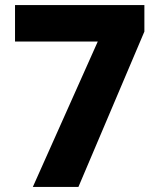

<svg xmlns="http://www.w3.org/2000/svg" viewBox="-20 -734 623 754"><path d="M109 0 364 -571H39V-714H547V-610L288 0Z"/></svg>

Font: Noto Sans Meetei Mayek ExtraBold
Style: Regular
Weight: 800
Designer: Monotype Design Team and Neelakash Kshetrimayum
Foundry: Monotype Imaging Inc.
Version: Version 2.002; ttfautohint (v1.8.4.7-5d5b)